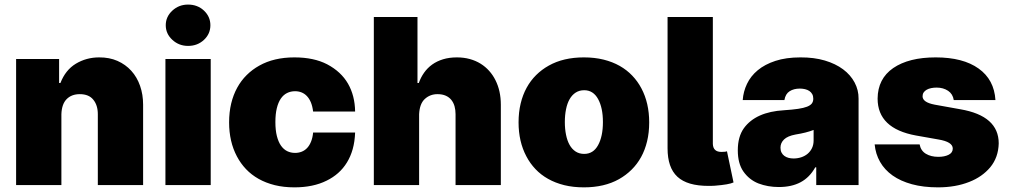

<svg xmlns="http://www.w3.org/2000/svg" viewBox="-20 -801 4368 831"><path d="M599.4 0H403.4V-306.8Q403.4 -345.5 383.9 -369.3Q364.7 -393.5 325.3 -393.5Q289.8 -393.5 268.5 -372Q247.2 -350.5 245.7 -306.8V0H49.7V-545.5H235.8V-441.8H241.5Q263.5 -498.2 308.2 -525.2Q353.7 -552.6 409.1 -552.6Q453.1 -552.9 488.3 -537.5Q523.4 -522 548.3 -494.5Q573.2 -467 586.3 -429.3Q599.4 -391.7 599.4 -348Z M892 0H696V-545.5H892ZM794 -602.3Q754.3 -602.3 725.9 -628.6Q697.4 -654.8 697.4 -691.8Q697.4 -728.7 725.9 -755Q754.3 -781.2 794 -781.2Q834.9 -781.2 862.9 -755Q890.6 -728.7 890.6 -691.8Q890.6 -654.5 862.9 -628.6Q834.9 -602.3 794 -602.3Z M1254.3 9.9Q1208.1 9.9 1169.4 0.4Q1130.7 -9.2 1099.4 -26.8Q1068.2 -44.4 1044.7 -69.1Q1021.3 -93.8 1005.3 -124.3Q971.6 -187.9 971.6 -271.3Q971.6 -315.3 980.6 -353Q989.7 -390.6 1006.6 -421.3Q1023.4 -452.1 1047.6 -476Q1071.7 -500 1102.3 -517Q1165.5 -552.6 1254.3 -552.6Q1338.4 -552.6 1396 -522.7Q1456.3 -490.8 1486.2 -438.9Q1516 -387.1 1517 -318.2H1335.2Q1332.4 -341.3 1325.5 -358Q1318.5 -374.6 1308.2 -385.3Q1297.9 -396 1285 -401.1Q1272 -406.2 1257.1 -406.2Q1238.3 -406.2 1222.5 -398.4Q1206.7 -390.6 1195.5 -374.3Q1184.3 -358 1178.1 -332.7Q1171.9 -307.5 1171.9 -272.7Q1171.9 -237.6 1178.3 -212.4Q1184.7 -187.1 1196 -170.8Q1207.4 -154.5 1223 -146.8Q1238.6 -139.2 1257.1 -139.2Q1272.4 -139.2 1285.9 -144.5Q1299.4 -149.9 1309.5 -160.7Q1319.6 -171.5 1326.3 -188.2Q1333.1 -204.9 1335.2 -227.3H1517Q1515.6 -188.2 1506.6 -155.9Q1497.5 -123.6 1481.5 -97.7Q1465.6 -71.7 1443.5 -52.2Q1421.5 -32.7 1393.8 -19.2Q1335.6 9.9 1254.3 9.9Z M2147.7 0H1951.7V-306.8Q1951.7 -325.3 1947.3 -341.1Q1942.8 -356.9 1933.4 -368.6Q1924 -380.3 1909.1 -386.9Q1894.2 -393.5 1873.6 -393.5Q1841.3 -393.5 1818.5 -372.5Q1796.2 -351.9 1794 -306.8V0H1598V-727.3H1786.9V-441.8H1792.6Q1801.1 -465.9 1815.5 -486.3Q1829.9 -506.7 1850.3 -521.5Q1870.7 -536.2 1897.5 -544.4Q1924.4 -552.6 1957.4 -552.6Q1987.6 -552.6 2013.3 -545.5Q2039.1 -538.4 2060 -525.4Q2081 -512.4 2097.1 -494.3Q2113.3 -476.2 2124.3 -454.2Q2147.7 -407.7 2147.7 -348Z M2507.1 9.9Q2460.9 9.9 2422.2 0.4Q2383.5 -9.2 2352.3 -26.8Q2321 -44.4 2297.6 -69.1Q2274.1 -93.8 2258.2 -124.3Q2224.4 -187.9 2224.4 -271.3Q2224.4 -315.3 2233.5 -353Q2242.5 -390.6 2259.4 -421.3Q2276.3 -452.1 2300.4 -476Q2324.6 -500 2355.1 -517Q2418.3 -552.6 2507.1 -552.6Q2553.6 -552.6 2592.3 -543Q2631 -533.4 2662.1 -515.8Q2693.2 -498.2 2716.6 -473.5Q2740.1 -448.9 2756 -418.7Q2789.8 -355.1 2789.8 -271.3Q2789.8 -226.9 2780.7 -189.5Q2771.7 -152 2754.8 -121.3Q2737.9 -90.6 2713.6 -66.6Q2689.3 -42.6 2659.1 -25.6Q2595.9 9.9 2507.1 9.9ZM2508.5 -134.9Q2547.9 -134.9 2568.5 -172.6Q2589.5 -210.6 2589.5 -272.7Q2589.5 -334.5 2568.5 -372.5Q2547.6 -410.5 2508.5 -410.5Q2487.6 -410.5 2471.8 -400.4Q2456 -390.3 2445.5 -372Q2435 -353.7 2429.9 -328.3Q2424.7 -302.9 2424.7 -272.7Q2424.7 -242.9 2429.9 -217.5Q2435 -192.1 2445.3 -173.8Q2455.6 -155.5 2471.4 -145.2Q2487.2 -134.9 2508.5 -134.9Z M3046.9 3.6Q3000.7 3.6 2967.2 -6.2Q2933.6 -16 2911.9 -36Q2890.3 -56.1 2879.8 -86.8Q2869.3 -117.5 2869.3 -159.1V-727.3H3065.3V-177.6Q3066.8 -143.5 3102.3 -143.5Q3120.7 -143.5 3126.4 -146.3L3154.8 -11.4Q3135.7 -2.1 3073.9 2.8Q3066.8 3.2 3060 3.4Q3053.3 3.6 3046.9 3.6Z M3350.9 8.5Q3303.3 8.5 3262.4 -7.1Q3222.3 -23.1 3197.1 -59.3Q3173.3 -93.8 3173.3 -150.6Q3173.3 -209.2 3199.6 -246.1Q3251.1 -316.8 3373.6 -323.9Q3409.8 -326.3 3434.1 -329.9Q3458.5 -333.5 3473.2 -339.3Q3487.9 -345.2 3494 -353.5Q3500 -361.9 3500 -373.6Q3500 -385.3 3495.4 -393.6Q3490.8 -402 3482.8 -407.3Q3474.8 -412.6 3464.1 -415.1Q3453.5 -417.6 3441.8 -417.6Q3415.8 -417.6 3397.7 -406.2Q3379.6 -394.9 3375 -367.9H3194.6Q3197.1 -404.5 3213.1 -438Q3229 -471.6 3259.6 -497Q3290.1 -522.4 3336.1 -537.5Q3382.1 -552.6 3444.6 -552.6Q3503.2 -552.9 3549.9 -539.1Q3596.6 -525.2 3629.1 -500.9Q3661.6 -476.6 3679 -443.7Q3696.4 -410.9 3696 -373.6V0H3512.8V-76.7H3508.5Q3484 -33 3445.1 -12.3Q3406.2 8.5 3350.9 8.5ZM3414.8 -115.1Q3431.8 -115.1 3447.6 -120.2Q3463.4 -125.4 3475.3 -135.3Q3487.2 -145.2 3494.3 -159.8Q3501.4 -174.4 3501.4 -193.2V-238.6Q3469.8 -226.2 3423.3 -218.8Q3388.8 -212.4 3373.4 -197.4Q3358 -182.5 3358 -161.9Q3358 -149.5 3362.6 -140.6Q3367.2 -131.7 3375 -126.1Q3382.8 -120.4 3393.1 -117.7Q3403.4 -115.1 3414.8 -115.1Z M4039.8 9.9Q3976.2 9.9 3927 -3.6Q3877.8 -17 3843.2 -41.5Q3808.6 -66.1 3789.1 -100.3Q3769.5 -134.6 3765.6 -176.1H3960.2Q3965.2 -148.8 3987.2 -135.5Q4009.2 -122.2 4041.2 -122.2Q4067.8 -122.2 4085.6 -131Q4103.7 -139.9 4103.7 -158Q4103.7 -187.1 4041.2 -197.4L3944.6 -214.5Q3778.4 -244.7 3778.4 -374.3Q3779.1 -460.2 3845.9 -506.4Q3913.4 -552.6 4029.8 -552.6Q4148.1 -552.6 4215.6 -504.3Q4283 -456.3 4288.4 -367.9H4108Q4104 -394.2 4083.5 -408Q4062.5 -421.9 4034.1 -421.9Q4021.3 -421.9 4010.1 -419.6Q3998.9 -417.3 3990.6 -412.5Q3982.2 -407.7 3977.6 -400.7Q3973 -393.8 3973 -384.2Q3973 -358 4025.6 -348L4136.4 -328.1Q4302.6 -299.7 4302.6 -180.4Q4301.1 -119.7 4266 -77.1Q4230.8 -35.2 4174.7 -13.5Q4115.4 9.9 4039.8 9.9Z"/></svg>

Font: Linik Sans Black
Style: Regular
Weight: 900
Designer: Fonts by Rasmus Andersson / Changes by Cristiano Sobral with parts from Marc Monis
Foundry: rsms
Version: Version 3.020; ttfautohint (v1.6)